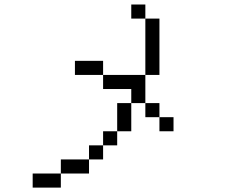

<svg xmlns="http://www.w3.org/2000/svg" viewBox="-20 -770 1040 852"><path d="M625 -687.5H562.5V-750H625ZM125 0H250V62.5H125ZM250 -62.5H375V0H250ZM312.5 -500H437.5V-437.5H312.5ZM375 -125H437.5V-62.5H375ZM437.5 -187.5H500V-125H437.5ZM437.5 -437.5H625V-312.5H562.5V-375H437.5ZM500 -312.5H562.5V-187.5H500ZM625 -312.5H687.5V-250H625ZM625 -687.5H687.5V-437.5H625ZM687.5 -250H750V-187.5H687.5Z"/></svg>

Font: 寒蝉点阵体 16px
Style: Regular
Weight: 400
Designer: Designed by Warren2060
Foundry: ChillType
Version: Version 1.000